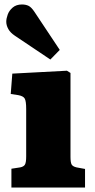

<svg xmlns="http://www.w3.org/2000/svg" viewBox="-20 -838 423 858"><path d="M31 0V-84L70 -90Q86 -93 91.5 -102.5Q97 -112 97 -139V-351Q97 -386 90.5 -397.5Q84 -409 61 -413L28 -418L35 -509L279 -522L295 -512V-138Q295 -112 300 -103Q305 -94 322 -90L360 -83V0ZM205 -572 47 -678Q26 -692 17 -708.5Q8 -725 8 -741Q8 -755 14.5 -773Q21 -791 37 -804.5Q53 -818 78 -818Q95 -818 107.5 -812Q120 -806 134 -785L247 -615Z"/></svg>

Font: Literata ExtraBold
Style: Regular
Weight: 800
Designer: Latin by Veronika Burian and Jose Scaglione. Greek by Irene Vlachou. Cyrillic by Vera Evstafieva.
Foundry: TypeTogether
Version: Version 3.103;gftools[0.9.29]